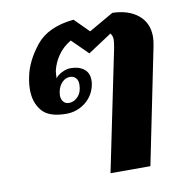

<svg xmlns="http://www.w3.org/2000/svg" viewBox="-81 -643 868 882"><g transform="rotate(-10 353.5 -202.0)"><path d="M480 -403Q485 -431 485 -442Q485 -459 475 -472L364 -399L290 -472Q251 -449 228.5 -415.5Q206 -382 198 -346Q196 -330 196 -312Q204 -325 225.5 -336Q247 -347 267 -347Q305 -347 328.5 -329Q352 -311 352 -277Q352 -263 350 -255Q340 -205 301 -174.5Q262 -144 212 -144Q131 -144 98.5 -183Q66 -222 66 -281Q66 -312 73 -343Q87 -413 142.5 -482.5Q198 -552 319 -564L385 -498L500 -564Q576 -562 620.5 -525Q665 -488 665 -424Q665 -406 660 -381L550 160H364ZM294 -267Q294 -287 283.5 -297.5Q273 -308 257 -308Q237 -308 221 -292.5Q205 -277 199 -250Q197 -238 197 -233Q197 -213 207 -202Q217 -191 233 -191Q257 -191 275.5 -211.5Q294 -232 294 -267Z"/></g></svg>

Font: Trirong Black
Style: Italic
Weight: 900
Italic angle: -12°
Designer: Katatrad Team
Foundry: CadsonDemak
Version: Version 1.001